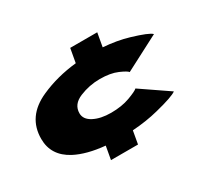

<svg xmlns="http://www.w3.org/2000/svg" viewBox="-143 -938 1304 1200"><g transform="rotate(-30 509.0 -337.5)"><path d="M345 30 362 -65Q232.5 -77 149 -120.5Q33.5 -181.5 33.5 -302.5Q33.5 -463.5 197 -536.5Q316.5 -590 457 -604.5L475 -705H670L652.5 -606.5Q750.5 -599.5 833 -575Q951 -540 971.5 -518L721.5 -388Q714 -400 663.8 -422Q613.5 -444 536.5 -444Q461.5 -444 391 -415Q320.5 -386 320.5 -321.5Q320.5 -277.5 370 -251.5Q419.5 -225.5 494.5 -225.5Q571.5 -225.5 630.2 -247.2Q689 -269 701 -281.5L900 -145.5Q871 -123.5 745 -92Q656.5 -69.5 556.5 -63L540 30Z"/></g></svg>

Font: Anybody UltraExpanded Black
Style: Italic
Weight: 900
Width: 9
Italic angle: -10°
Designer: Tyler Finck
Foundry: Etcetera Type Company
Version: Version 1.010; ttfautohint (v1.8.3) -l 8 -r 50 -G 200 -x 14 